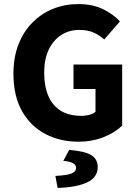

<svg xmlns="http://www.w3.org/2000/svg" viewBox="-20 -684 678 943"><path d="M365 12Q276 12 203.5 -25.5Q131 -63 88.5 -137.5Q46 -212 46 -322Q46 -403 71 -466.5Q96 -530 140 -574Q184 -618 241.5 -641Q299 -664 364 -664Q435 -664 486 -639Q537 -614 569 -579L492 -490Q467 -512 439 -524.5Q411 -537 369 -537Q319 -537 280 -511.5Q241 -486 219 -439.5Q197 -393 197 -327Q197 -260 217.5 -212.5Q238 -165 278.5 -140Q319 -115 381 -115Q400 -115 419 -120Q438 -125 449 -135V-247H341V-367H580V-67Q547 -34 490 -11Q433 12 365 12ZM263 239 252 180Q311 177 332.5 167.5Q354 158 354 141Q354 127 339.5 118Q325 109 291 106L320 52Q400 59 430 79Q460 99 460 136Q460 187 408.5 211.5Q357 236 263 239Z"/></svg>

Font: Mada
Style: Bold
Weight: 700
Designer: Khaled Hosny
Version: Version 1.5